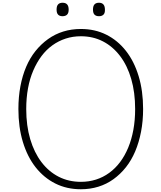

<svg xmlns="http://www.w3.org/2000/svg" viewBox="-20 -1359 1175 1398"><path d="M569 19Q466 19 382.5 -23Q299 -65 239 -141.5Q179 -218 146.5 -325.5Q114 -433 114 -565Q114 -653 128.5 -730.5Q143 -808 170.5 -872.5Q198 -937 238.5 -987.5Q279 -1038 330 -1074.5Q381 -1111 441 -1129.5Q501 -1148 569 -1148Q671 -1148 754 -1106.5Q837 -1065 897 -988.5Q957 -912 989.5 -804.5Q1022 -697 1022 -565Q1022 -478 1007 -400Q992 -322 964.5 -257Q937 -192 897 -141.5Q857 -91 806.5 -54.5Q756 -18 696 0.5Q636 19 569 19ZM569 -35Q627 -35 679 -51.5Q731 -68 775.5 -100.5Q820 -133 854.5 -179Q889 -225 913.5 -284Q938 -343 951 -413.5Q964 -484 964 -565Q964 -686 935.5 -784Q907 -882 854 -951.5Q801 -1021 729 -1058Q657 -1095 569 -1095Q510 -1095 458 -1078Q406 -1061 361.5 -1029Q317 -997 282.5 -951Q248 -905 222.5 -846Q197 -787 184 -716.5Q171 -646 171 -565Q171 -444 200 -346Q229 -248 282 -178.5Q335 -109 407.5 -72Q480 -35 569 -35ZM435 -1241Q414 -1241 403 -1252.5Q392 -1264 392 -1289Q392 -1315 403 -1327Q414 -1339 436 -1339Q458 -1339 469 -1326.5Q480 -1314 480 -1289Q480 -1264 468.5 -1252.5Q457 -1241 435 -1241ZM701 -1241Q679 -1241 668 -1252.5Q657 -1264 657 -1289Q657 -1315 668 -1327Q679 -1339 701 -1339Q722 -1339 733 -1326.5Q744 -1314 744 -1289Q745 -1264 733.5 -1252.5Q722 -1241 701 -1241Z"/></svg>

Font: Playwrite CL ExtraLight
Style: Regular
Weight: 200
Designer: Veronika Burian, José Scaglione
Foundry: TypeTogether
Version: Version 1.002